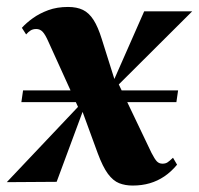

<svg xmlns="http://www.w3.org/2000/svg" viewBox="-58 -536 586 566"><path d="M333 11Q311 11 293.2 4Q275.5 -3 260.2 -23.5Q245 -44 230 -84.5L170.5 -247L193.5 -228L109 0L-38 1L190.5 -240.5L176 -212L84.5 -413.5Q75.5 -434 67.8 -442.2Q60 -450.5 49 -450.5Q39 -450.5 32.2 -446.2Q25.5 -442 19 -434.5L6.5 -454Q19.5 -468.5 39 -482.5Q58.5 -496.5 84.2 -506Q110 -515.5 142.5 -515.5Q168.5 -515.5 186.5 -506.8Q204.5 -498 217.8 -477.2Q231 -456.5 242 -421L285.5 -283L270.5 -283.5L367 -502.5H508.5L269 -264L287 -298L388.5 -85.5Q398 -67 404.5 -60.2Q411 -53.5 421 -53.5Q430 -53.5 436 -57.5Q442 -61.5 452 -71L464 -50.5Q446.5 -29.5 426.5 -16Q406.5 -2.5 383.5 4.2Q360.5 11 333 11ZM5 -235 10 -269.5H467L462 -235Z"/></svg>

Font: Merriweather 144pt ExtraBold
Style: Italic
Weight: 800
Italic angle: -7.8°
Version: Version 2.101